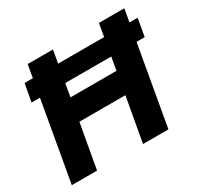

<svg xmlns="http://www.w3.org/2000/svg" viewBox="-151 -892 1110 1074"><g transform="rotate(-30 404.5 -355.0)"><path d="M22 0 147 -710H310L261 -429H558L607 -710H771L646 0H482L533 -286H236L185 0ZM58 -513 79 -627H809L789 -513Z"/></g></svg>

Font: Livvic
Style: Bold Italic
Weight: 700
Italic angle: -10°
Designer: Jacques Le Bailly, Baron von Fonthausen
Version: Version 1.001; ttfautohint (v1.8.2)